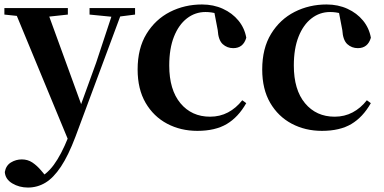

<svg xmlns="http://www.w3.org/2000/svg" viewBox="-27 -572 1724 863"><path d="M98.5 271Q59.5 271 28.2 252.3Q-3.2 233.6 -5.4 201.1Q-0.2 171.7 22.3 158.1Q44.8 144.5 71.1 144.5Q97.6 144.5 118.5 158.4Q139.4 172.4 157.6 194L187.7 229.9L152.6 252.4L133.4 235.4Q181.2 214.9 214.7 169.1Q248.3 123.3 279 46.7L309.1 -25.6L318 -49.7L405.1 -289.9L486.4 -535.7H527.3L312 42.9Q280.1 127.2 246.7 177.4Q213.2 227.6 177 249.3Q140.7 271 98.5 271ZM285.7 72.2 34.1 -535.7H180.5L340.1 -97.3L346.1 -86.2ZM-7.3 -506.5V-535.7H278V-506.5L179.7 -495.8H93.6ZM375.5 -506.5V-535.7H580.1V-506.5L498.4 -496.1H480.8Z M860.1 16.2Q785.1 16.2 724.2 -16Q663.3 -48.3 627.4 -109.8Q591.6 -171.4 591.6 -259.7Q591.6 -354.7 631.5 -419.9Q671.4 -485 737.1 -518.5Q802.9 -551.9 881 -551.9Q932.5 -551.9 974.8 -532.5Q1017.2 -513.2 1044.8 -479.5Q1072.4 -445.8 1080 -402.4Q1066.4 -355.6 1021.4 -355.6Q993.9 -355.6 974.1 -373.6Q954.4 -391.6 951.6 -436.8L933.8 -530.1L1001.7 -486.3Q972.8 -503.2 948.1 -510.6Q923.4 -518 896.6 -518Q850.2 -518 813.2 -489.4Q776.1 -460.7 754.9 -407.1Q733.7 -353.5 733.7 -277.6Q733.7 -168.4 784 -108Q834.4 -47.5 917.2 -47.5Q961.5 -47.5 997.8 -66.7Q1034.2 -85.9 1061.9 -121.4L1079.8 -108.4Q1044.1 -45.4 992.3 -14.6Q940.5 16.2 860.1 16.2Z M1420.1 16.2Q1345.1 16.2 1284.2 -16Q1223.3 -48.3 1187.4 -109.8Q1151.6 -171.4 1151.6 -259.7Q1151.6 -354.7 1191.5 -419.9Q1231.4 -485 1297.1 -518.5Q1362.9 -551.9 1441 -551.9Q1492.5 -551.9 1534.8 -532.5Q1577.2 -513.2 1604.8 -479.5Q1632.4 -445.8 1640 -402.4Q1626.4 -355.6 1581.4 -355.6Q1553.9 -355.6 1534.1 -373.6Q1514.4 -391.6 1511.6 -436.8L1493.8 -530.1L1561.7 -486.3Q1532.8 -503.2 1508.1 -510.6Q1483.4 -518 1456.6 -518Q1410.2 -518 1373.2 -489.4Q1336.1 -460.7 1314.9 -407.1Q1293.7 -353.5 1293.7 -277.6Q1293.7 -168.4 1344 -108Q1394.4 -47.5 1477.2 -47.5Q1521.5 -47.5 1557.8 -66.7Q1594.2 -85.9 1621.9 -121.4L1639.8 -108.4Q1604.1 -45.4 1552.3 -14.6Q1500.5 16.2 1420.1 16.2Z"/></svg>

Font: Noto Serif HK
Style: Regular
Weight: 200
Designer: Ryoko NISHIZUKA 西塚涼子 (kana & ideographs); Frank Grießhammer (Latin, Greek & Cyrillic); Wenlong ZHANG 张文龙 (bopomofo); San
Foundry: Adobe
Version: Version 2.001;hotconv 1.1.0;makeotfexe 2.6.0